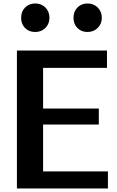

<svg xmlns="http://www.w3.org/2000/svg" viewBox="-20 -1072 665 1092"><path d="M76.2 0ZM76.2 0V-784.7H588.4V-686H225.1V-454.6H542V-363.8H225.1V-97.2H593.8V0ZM261.2 -971.2Q261.2 -936 238.3 -913.1Q215.3 -890.1 179.9 -890.1Q144.5 -890.1 122.3 -912.8Q100.1 -935.5 100.1 -970.9Q100.1 -1006.3 122.6 -1029.3Q145 -1052.2 180.2 -1052.2Q215.3 -1052.2 238.3 -1029.3Q261.2 -1006.3 261.2 -971.2ZM559.1 -971.2Q559.1 -936.5 535.9 -913.3Q512.7 -890.1 477.5 -890.1Q442.4 -890.1 420.2 -912.8Q397.9 -935.5 397.9 -970.9Q397.9 -1006.3 420.4 -1029.3Q442.9 -1052.2 477.8 -1052.2Q512.7 -1052.2 535.9 -1029.1Q559.1 -1005.9 559.1 -971.2Z"/></svg>

Font: Dhyana
Style: Bold
Weight: 700
Foundry: Vernon Adams
Version: Version 1.002; ttfautohint (v0.8.51-6076)